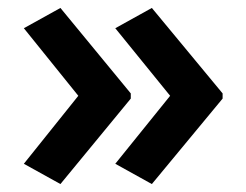

<svg xmlns="http://www.w3.org/2000/svg" viewBox="-20 -512 620 483"><path d="M540 -264V-277L362 -492L270 -441L408 -271L270 -100L362 -49ZM309 -264V-277L132 -492L40 -441L177 -271L40 -100L132 -49Z"/></svg>

Font: Noto Sans Balinese SemiBold
Style: Regular
Weight: 600
Designer: Aditya Bayu, David Williams
Foundry: David Williams
Version: Version 2.005